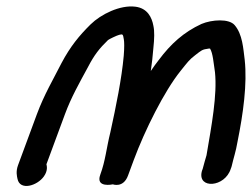

<svg xmlns="http://www.w3.org/2000/svg" viewBox="-20 -557 799 609"><path d="M712 -21.7 714 -27C714.3 -27.9 714.8 -29.4 715 -30.5C720.9 -56.5 728.3 -76.8 733.4 -107.6C751.6 -197.6 764.4 -291.3 756.2 -367C751.5 -403.1 749.5 -447.9 724.3 -477.3C706.2 -498.7 651.7 -494.8 619.2 -481.1C563 -455.2 521.8 -418.1 483.2 -366.2C476 -357.1 467.1 -344.9 458.3 -331.8C461.8 -356.1 464.6 -379.9 466.4 -403.7C469.7 -434.5 470.4 -457.7 466.5 -475.4C461.7 -501.7 447.8 -531.1 409.1 -535.8C360.8 -541.8 300.2 -511.9 267.3 -479.6C231.4 -444.1 203.4 -410.1 175.5 -357.7C149.5 -306.4 119.8 -256.4 97.1 -195L37.2 -33C29.7 -12.6 33.8 2 35.5 10.4C43.2 48.7 98.1 32.6 119.3 2.4C132.6 -16.4 128.4 -31.1 127.3 -36L186.1 -195C205.9 -248.6 231.6 -293.6 258.9 -344C279.2 -383.2 295.4 -403.5 322.7 -430C326.2 -432.8 350.1 -444.5 357.8 -446.4C369.5 -449.4 370 -449.1 372.8 -432C374.3 -424.4 374.6 -406.4 372.5 -380.1C365.9 -306.6 348.2 -220.5 330.1 -137.7C317.4 -86.6 314.5 -47.3 298.1 -3C282.1 40.2 337.9 27.7 337.9 27.7C337.9 27.7 371.1 40.3 386 0L404.1 -49C439.3 -144 501.1 -267.9 552.7 -332C574.2 -358.7 579.9 -367.4 598.9 -381.8C619.9 -397.8 620.1 -399.9 642.6 -403C643.5 -403 643.9 -403 646.2 -402.9C655.3 -388.2 657.2 -358.6 661.9 -327.8C669.3 -256 651.3 -159.9 635 -64.4C632.2 -54.5 626.3 -35.4 622.9 -21.3L620.9 -16C620.6 -15.3 620.2 -13.9 620 -12.9C606.2 43.3 693.6 37.6 712 -21.7Z"/></svg>

Font: Just Breathe
Style: BdObl7
Weight: 400
Foundry: Cannot Into Space Fonts
Version: Version 0.72